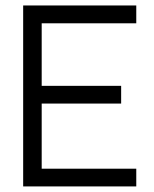

<svg xmlns="http://www.w3.org/2000/svg" viewBox="-20 -668 553 688"><path d="M468.3 0H63V-648.4H468.3V-584.5H129.4V-360.4H414.1V-296.9H129.4V-63.5H468.3Z"/></svg>

Font: Potro Sans Bangla
Style: Regular
Weight: 400
Designer: Jayed Ahsan Saad
Foundry: Codepotro
Version: Potro Sans Bangla;Version 0.996;CodepotroFonts;